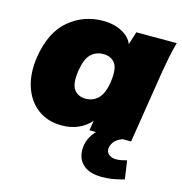

<svg xmlns="http://www.w3.org/2000/svg" viewBox="-107 -619 871 917"><g transform="rotate(15 329.0 -161.0)"><path d="M228 12Q158 12 109 -25Q60 -62 39 -127Q18 -192 31 -275Q51 -400 123 -461Q195 -522 293 -522Q345 -522 385 -501Q425 -480 438 -446L458 -510H658Q648 -474 640.5 -437.5Q633 -401 627 -365L569 0H363L371 -49Q347 -21 310.5 -4.5Q274 12 228 12ZM306 -141Q342 -141 367 -165.5Q392 -190 401 -245Q412 -315 392 -342Q372 -369 334 -369Q297 -369 272.5 -345Q248 -321 239 -265Q228 -195 248 -168Q268 -141 306 -141ZM477 200Q417 200 385.5 172.5Q354 145 354 98Q354 47 389.5 6.5Q425 -34 478 -52L527 0Q497 11 485 29Q473 47 473 63Q473 80 487 90.5Q501 101 520 101Q535 101 547 98.5Q559 96 574 92L587 183Q550 193 527 196.5Q504 200 477 200Z"/></g></svg>

Font: Mulish ExtraBlack
Style: Italic
Weight: 1000
Italic angle: -9°
Designer: Vernon Adams
Foundry: Vernon Adams
Version: Version 3.603; ttfautohint (v1.8.3)